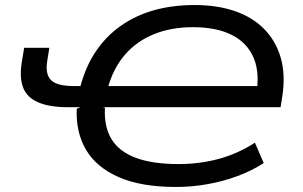

<svg xmlns="http://www.w3.org/2000/svg" viewBox="-20 -734 1205 763"><path d="M680 9Q541 9 452 -30Q363 -69 322 -138.5Q281 -208 285 -302L300 -308H250Q177 -308 132.5 -327Q88 -346 72.5 -384.5Q57 -423 66 -483L76 -544H176L167 -487Q160 -438 183.5 -415Q207 -392 275 -392H313L297 -381Q318 -465 359 -527Q400 -589 459.5 -631Q519 -673 592.5 -693.5Q666 -714 753 -714Q843 -714 913 -690Q983 -666 1029.5 -619Q1076 -572 1095.5 -505Q1115 -438 1102 -352L1095 -308H387L397 -306Q393 -230 423.5 -180.5Q454 -131 520.5 -106.5Q587 -82 690 -82Q773 -82 849 -102.5Q925 -123 993 -167L1028 -86Q980 -55 923 -34Q866 -13 804 -2Q742 9 680 9ZM747 -626Q661 -626 592.5 -598.5Q524 -571 477 -517Q430 -463 408 -383L396 -392H1028L997 -352Q1014 -442 988.5 -503Q963 -564 901.5 -595Q840 -626 747 -626Z"/></svg>

Font: Nunito Sans 10pt Expanded Medium
Style: Italic
Weight: 500
Width: 7
Italic angle: -9°
Designer: Vernon Adams
Foundry: Vernon Adams
Version: Version 3.101;gftools[0.9.27]